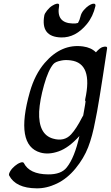

<svg xmlns="http://www.w3.org/2000/svg" viewBox="-20 -794 604 1046"><path d="M499.9 -761Q486.9 -704 453.3 -663Q391.8 -588 313 -590Q200.2 -593 221.4 -710Q223.4 -721 236.9 -737.5Q250.3 -754 264 -762.5Q277.8 -771 286 -773Q304.4 -778 302 -762Q284.9 -669 375.6 -666Q392.5 -665 404.9 -669Q414.3 -685 418.4 -704Q422.6 -723 436.5 -739Q450.4 -755 463.6 -763.5Q476.9 -772 485.5 -773.5Q494.1 -775 497.8 -771.5Q501.5 -768 499.9 -761ZM502.5 -509Q524.7 -534 540.1 -538Q565.7 -545 563.4 -530Q514.9 -205 498.8 -135Q483.5 -52 460.3 8Q437.1 68 391.7 123.5Q346.3 179 290 206Q233.6 233 178.7 232Q65.8 231 29.8 162Q26.4 155 35.3 139.5Q44.2 124 60.3 110.5Q76.5 97 91 92Q105.4 87 109.8 94Q140.4 155 241.4 156Q313.3 157 343.7 118Q386.3 65 412.6 -53Q355 11 299.8 30.5Q244.6 50 199.8 37Q60.3 -3 142.6 -293Q170 -389 223.4 -451Q314.7 -557 432.3 -541Q476.8 -535 502.5 -509ZM433.4 -165Q447.2 -242 446.2 -242Q442.4 -245 444.1 -253Q487.3 -449 365.7 -465Q336 -469 313.6 -464Q282.1 -458 270.9 -445Q243.1 -413 220 -331Q196.8 -249 193.3 -186Q188.4 -62 268.4 -39Q329.8 -21 367.4 -62Q396.1 -93 427.6 -155Q430 -160 433.4 -165Z"/></svg>

Font: Kavivanar
Style: Regular
Weight: 400
Designer: Tharique Azeez
Foundry: Tharique Azeez
Version: Version 1.88